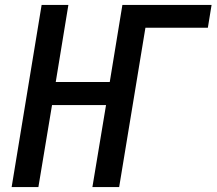

<svg xmlns="http://www.w3.org/2000/svg" viewBox="-20 -755 874 775"><path d="M27 0 148 -735H256L205 -424H423L474 -735H834L819 -643H567L461 0H353L408 -331H190L135 0Z"/></svg>

Font: Iosevka Aile Semibold Oblique
Style: Regular
Weight: 600
Italic angle: -9°
Designer: Belleve Invis
Foundry: Belleve Invis
Version: Version 31.1.0; ttfautohint (v1.8.4)